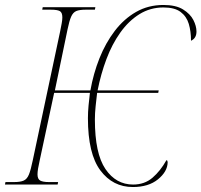

<svg xmlns="http://www.w3.org/2000/svg" viewBox="-41 -743 811 773"><path d="M494 10Q413 10 363 -57Q313 -124 313 -267Q313 -291 315.5 -318Q318 -345 321 -369H177L119 -98Q110 -59 110 -41Q110 -22 121 -16Q132 -10 156 -10H193L191 0H-21L-19 -10H16Q41 -10 54.5 -16Q68 -22 75.5 -40.5Q83 -59 91 -98L201 -616Q205 -636 207.5 -649.5Q210 -663 210 -673Q210 -693 199.5 -698.5Q189 -704 164 -704H129L131 -714H343L341 -704H304Q279 -704 266 -698.5Q253 -693 245.5 -676Q238 -659 231 -625L180 -379H323Q335 -447 359.5 -508.5Q384 -570 421 -618.5Q458 -667 507 -695Q556 -723 617 -723Q667 -723 696 -705Q725 -687 737.5 -662.5Q750 -638 750 -616Q750 -589 728 -579Q728 -617 719 -647Q710 -677 686 -695Q662 -713 617 -713Q564 -713 520.5 -686Q477 -659 443.5 -612Q410 -565 387.5 -505Q365 -445 352 -379H598L596 -369H350Q347 -344 344 -315.5Q341 -287 341 -262Q341 -125 383.5 -62.5Q426 0 495 0Q541 0 573 -27.5Q605 -55 629 -98Q632 -98 633 -95Q634 -92 634 -89Q633 -52 595 -21Q557 10 494 10Z"/></svg>

Font: Noto Serif Display SemiCondensed Thin
Style: Italic
Weight: 100
Width: 4
Italic angle: -12°
Designer: Monotype Design Team
Foundry: Monotype Imaging Inc.
Version: Version 2.009